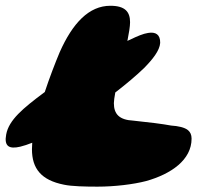

<svg xmlns="http://www.w3.org/2000/svg" viewBox="-110 -628 738 682"><path d="M-38 -107C-25 -110 -11 -115 4.5 -121C4 -112.5 3.5 -105 3.5 -98C3.5 -29 36.5 12 117 28C144.5 34 193.5 35 236.5 35C297 35 363.5 27 409.5 15C498 -10 570.5 -60 570.5 -135.5C570.5 -149.5 566 -158.5 558 -165.5C546 -175.5 522.5 -180.5 498 -182C469 -187.5 417.5 -194 363.5 -199.5C314 -202 294.5 -222.5 294.5 -261.5C294.5 -269.5 296.5 -283 299.5 -299.5C341.5 -332 371.5 -357.5 401.5 -386C432 -417 457 -448 459 -475.5C459.5 -505.5 443 -515.5 416 -511C399 -508.5 377.5 -499.5 351 -486.5C348 -485.5 345 -484 342.5 -482.5C348 -510 352 -534 352 -549C352 -585.5 335 -607.5 282 -607.5C206 -607.5 148 -546 102 -442.5C85.5 -403 66 -352.5 49 -301C48 -300 46.5 -299.5 45.5 -298.5C-28 -243.5 -78.5 -202 -88 -150.5C-96 -108.5 -78 -97.5 -38 -107Z"/></svg>

Font: Gluten
Style: Bold Italic
Weight: 700
Italic angle: -13°
Designer: Tyler Finck
Foundry: Etcetera Type Company
Version: Version 0.920